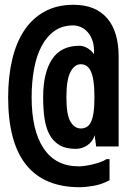

<svg xmlns="http://www.w3.org/2000/svg" viewBox="-20 -728 540 801"><path d="M374 -322Q374 -362 370 -389Q366 -416 358.5 -431.5Q351 -447 340.5 -453.5Q330 -460 317 -460Q291 -460 274 -428Q257 -396 257 -322Q257 -249 274 -220.5Q291 -192 317 -192Q330 -192 340.5 -197.5Q351 -203 358.5 -217Q366 -231 370 -256.5Q374 -282 374 -322ZM437 -64V24Q405 41 371.5 47Q338 53 313 53Q14 53 14 -322Q14 -407 30.5 -478Q47 -549 80.5 -600Q114 -651 165.5 -679.5Q217 -708 287 -708Q378 -708 426.5 -652.5Q475 -597 475 -490V-117H381L375 -164Q367 -137 344.5 -122Q322 -107 296 -107Q254 -107 227.5 -123Q201 -139 186 -167.5Q171 -196 165.5 -235.5Q160 -275 160 -322Q160 -424 197 -480.5Q234 -537 311 -537Q328 -537 344.5 -527.5Q361 -518 372 -502Q374 -532 367 -554.5Q360 -577 347.5 -592Q335 -607 318.5 -614.5Q302 -622 285 -622Q240 -622 207.5 -599Q175 -576 153.5 -535.5Q132 -495 122 -440Q112 -385 112 -322Q112 -184 162 -109Q212 -34 309 -34Q318 -34 333.5 -36Q349 -38 365.5 -42Q382 -46 398 -51.5Q414 -57 424 -64Z"/></svg>

Font: D2Coding
Style: Bold
Weight: 700
Monospace: yes
Designer: Yong-Rak Park; Jeong-Hwan Yoon; Sang-Min Lee;
Foundry: NHN Corporation
Version: Version 1.3.2; Build 20180524